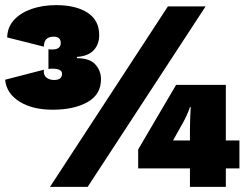

<svg xmlns="http://www.w3.org/2000/svg" viewBox="-21 -729 964 749"><path d="M198 -709Q275 -709 320.5 -679.5Q366 -650 366 -592Q366 -556 344.5 -533Q323 -510 279 -507V-502Q329 -502 351 -477.5Q373 -453 373 -420Q373 -360 320 -330.5Q267 -301 185 -301Q105 -301 54.5 -333Q4 -365 -1 -418L150 -457Q148 -436 160 -426.5Q172 -417 190 -417Q221 -417 221 -441Q221 -461 185 -461Q181 -461 177 -461Q173 -461 168 -460V-537Q172 -536 176 -536Q180 -536 183 -536Q216 -536 216 -561Q216 -586 188 -586Q172 -586 161.5 -578Q151 -570 150 -547L7 -583Q8 -623 33.5 -651Q59 -679 102 -694Q145 -709 198 -709ZM174 0 634 -704H781L321 0ZM913 -181V-72H860V0H720V-72H518V-146L666 -398H860V-181ZM654 -181H720V-227Q720 -249 721 -271Q722 -293 723 -311H720Q715 -296 707 -278.5Q699 -261 691 -247Z"/></svg>

Font: Prodigy Sans Black
Style: Regular
Weight: 900
Designer: Wei Huang
Foundry: Wei Huang
Version: Version 1.003; ttfautohint (v1.8.3)